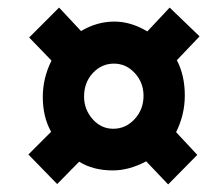

<svg xmlns="http://www.w3.org/2000/svg" viewBox="-20 -607 579 507"><path d="M424 -120 501 -198 445 -258Q468 -304 468 -355Q468 -408 447 -448L507 -511L428 -587L369 -524Q326 -550 282 -550Q236 -550 194 -525L136 -587L57 -508L116 -447Q93 -401 93 -351Q93 -298 115 -259L55 -199L131 -121L189 -180Q226 -157 278 -157Q321 -157 366 -181ZM279 -267Q247 -267 224.5 -292.5Q202 -318 202 -352Q202 -389 225 -414Q248 -439 281 -439Q313 -439 336 -414Q359 -389 359 -354Q359 -318 335.5 -292.5Q312 -267 279 -267Z"/></svg>

Font: Noto Sans Display Extra
Style: Italic
Weight: 800
Italic angle: -12°
Designer: Monotype Design Team
Foundry: Monotype Imaging Inc.
Version: Version 1.900